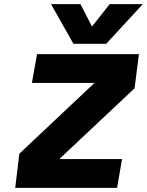

<svg xmlns="http://www.w3.org/2000/svg" viewBox="-20 -913 714 933"><path d="M496 -700H337L228 -893H371L427 -784L513 -893H674ZM160 -650H655L634 -484L268 -140H573L549 0H54L74 -166L439 -510H135Z"/></svg>

Font: Overused Grotesk ExtraBold
Style: Italic
Weight: 800
Italic angle: -10°
Version: Version 0.003